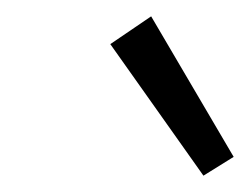

<svg xmlns="http://www.w3.org/2000/svg" viewBox="-20 -718 306 235"><path d="M229 -503 115 -664 165 -698 266 -526Z"/></svg>

Font: EauTest Semilight
Style: Italic
Weight: 300
Italic angle: -12°
Designer: Christian Thalmann (Catharsis Fonts)
Version: Version 0.001;PS 000.001;hotconv 1.0.88;makeotf.lib2.5.64775